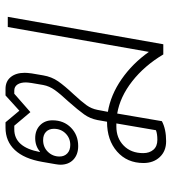

<svg xmlns="http://www.w3.org/2000/svg" viewBox="16 -614 608 679"><g transform="rotate(-90 319.5 -274.0)"><path d="M83 -70Q83 -128 123.5 -163.5Q164 -199 229 -199L235 -233Q240 -259 255 -280Q270 -301 300 -335Q327 -364 341 -383.5Q355 -403 359 -425L366 -466Q368 -480 368 -486Q368 -505 360.5 -516Q353 -527 339 -527H328L263 -470L215 -527H202Q139 -527 122 -437L123 -436Q143 -453 171 -453Q199 -453 216.5 -436Q234 -419 234 -392Q234 -352 208 -326.5Q182 -301 143 -301Q113 -301 95 -318Q77 -335 77 -364Q77 -370 79 -382L87 -428Q98 -492 129 -525Q160 -558 208 -558H227L268 -509L322 -558H345Q372 -558 387 -539.5Q402 -521 402 -490Q402 -482 400 -466L393 -425Q388 -395 372 -372Q356 -349 326 -317Q300 -289 287.5 -271.5Q275 -254 271 -233L264 -196Q324 -186 379.5 -147.5Q435 -109 476 -51L564 -550H600L503 0H467Q427 -67 372 -110Q317 -153 258 -163L231 -5Q203 10 160 10Q125 10 104 -12.5Q83 -35 83 -70ZM204 -387Q204 -404 193.5 -414.5Q183 -425 164 -425Q139 -425 122.5 -408Q106 -391 106 -367Q106 -350 117 -339.5Q128 -329 147 -329Q171 -329 187.5 -345.5Q204 -362 204 -387ZM199 -26 223 -166H212Q171 -166 144.5 -140Q118 -114 118 -71Q118 -49 130 -35Q142 -21 165 -21Q186 -21 199 -26Z"/></g></svg>

Font: Bai Jamjuree ExtraLight
Style: Italic
Weight: 275
Italic angle: -10°
Version: Version 1.000; ttfautohint (v1.6)